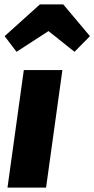

<svg xmlns="http://www.w3.org/2000/svg" viewBox="-20 -851 428 871"><path d="M189 0H14L88 -533H263ZM1 -687 161 -831H267L388 -687L318 -616L200 -710L55 -616Z"/></svg>

Font: Trujillo ExtraBold
Style: Italic
Weight: 800
Italic angle: -8°
Designer: Fira Sans original fonts by bBox Type GmbH, Carrois Corporate GbR, & Edenspiekermann AG / Changes by Cristiano Sobral
Foundry: Fira Sans original fonts by bBox Type GmbH, Carrois Corporate GbR, & Edenspiekermann AG / Changes by Cristiano Sobral
Version: Version 4.301;July 28, 2020;FontCreator 13.0.0.2655 64-bit